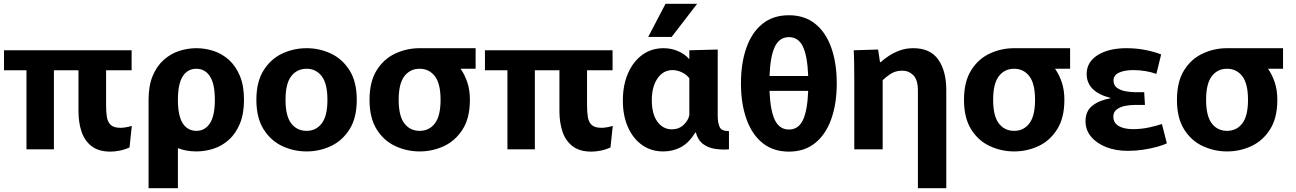

<svg xmlns="http://www.w3.org/2000/svg" viewBox="-20 -784 6804 1008"><path d="M263 0H119V-415H1V-520H671V-415H537V-230Q537 -197 541 -170.5Q545 -144 561 -128.5Q577 -113 613 -113Q625 -113 640 -115.5Q655 -118 672 -123L660 -10Q634 2 607.5 7Q581 12 560 12Q498 12 461 -16.5Q424 -45 408 -93Q392 -141 392 -200V-415H263Z M760 204V-260Q760 -334 781.5 -385.5Q803 -437 839.5 -469.5Q876 -502 920.5 -516.5Q965 -531 1011 -531Q1057 -531 1101.5 -516.5Q1146 -502 1182 -469.5Q1218 -437 1239.5 -385.5Q1261 -334 1261 -260Q1261 -187 1239.5 -135Q1218 -83 1182 -50.5Q1146 -18 1101.5 -3.5Q1057 11 1011 11Q959 11 914 -6V204ZM1011 -97Q1056 -97 1082 -136.5Q1108 -176 1108 -260Q1108 -344 1082 -383.5Q1056 -423 1011 -423Q965 -423 939.5 -383.5Q914 -344 914 -260Q914 -176 939.5 -136.5Q965 -97 1011 -97Z M1590 11Q1522 11 1462 -17Q1402 -45 1364 -105Q1326 -165 1326 -260Q1326 -355 1364 -415Q1402 -475 1462 -503Q1522 -531 1590 -531Q1657 -531 1717 -503Q1777 -475 1815 -415Q1853 -355 1853 -260Q1853 -165 1815 -105Q1777 -45 1717 -17Q1657 11 1590 11ZM1590 -97Q1639 -97 1669 -136Q1699 -175 1699 -260Q1699 -345 1669 -384Q1639 -423 1590 -423Q1539 -423 1509 -384Q1479 -345 1479 -260Q1479 -175 1509 -136Q1539 -97 1590 -97Z M2183 11Q2116 11 2055.5 -17Q1995 -45 1957.5 -105Q1920 -165 1920 -260Q1920 -355 1957.5 -415Q1995 -475 2055.5 -503Q2116 -531 2183 -531H2184H2477V-423H2398Q2420 -392 2433.5 -351.5Q2447 -311 2447 -260Q2447 -165 2409 -105Q2371 -45 2311 -17Q2251 11 2183 11ZM2183 -97Q2233 -97 2263 -136Q2293 -175 2293 -260Q2293 -345 2263 -384Q2233 -423 2183 -423Q2133 -423 2103 -384Q2073 -345 2073 -260Q2073 -175 2103 -136Q2133 -97 2183 -97Z M2788 0H2644V-415H2526V-520H3196V-415H3062V-230Q3062 -197 3066 -170.5Q3070 -144 3086 -128.5Q3102 -113 3138 -113Q3150 -113 3165 -115.5Q3180 -118 3197 -123L3185 -10Q3159 2 3132.5 7Q3106 12 3085 12Q3023 12 2986 -16.5Q2949 -45 2933 -93Q2917 -141 2917 -200V-415H2788Z M3462 11Q3398 11 3350.5 -23Q3303 -57 3276.5 -117Q3250 -177 3250 -256Q3250 -337 3277 -399Q3304 -461 3352 -496Q3400 -531 3464 -531Q3505 -531 3541 -515Q3577 -499 3597 -475H3599V-520L3748 -524V-175Q3748 -140 3758 -117.5Q3768 -95 3807 -96V0Q3770 3 3734 -2.5Q3698 -8 3671 -28Q3644 -48 3633 -89H3631Q3597 -34 3555 -11.5Q3513 11 3462 11ZM3507 -105Q3544 -105 3569 -128.5Q3594 -152 3599 -180V-373Q3583 -394 3558.5 -405Q3534 -416 3511 -416Q3462 -416 3432 -372.5Q3402 -329 3402 -258Q3402 -185 3431.5 -145Q3461 -105 3507 -105ZM3383 -590 3474 -764H3640L3506 -590Z M4122 12Q4039 12 3983 -33.5Q3927 -79 3898.5 -160Q3870 -241 3870 -346Q3870 -452 3898.5 -533Q3927 -614 3983 -659Q4039 -704 4122 -704Q4204 -704 4260 -659Q4316 -614 4344.5 -533Q4373 -452 4373 -346Q4373 -241 4344.5 -160Q4316 -79 4260 -33.5Q4204 12 4122 12ZM4122 -589Q4072 -589 4048 -539Q4024 -489 4020 -385H4223Q4219 -489 4195.5 -539Q4172 -589 4122 -589ZM4122 -104Q4172 -104 4195.5 -154Q4219 -204 4223 -307H4020Q4024 -204 4048 -154Q4072 -104 4122 -104Z M4465 -355Q4465 -402 4464.5 -443Q4464 -484 4462 -520L4590 -524L4600 -458H4604Q4620 -473 4645.5 -490Q4671 -507 4703.5 -519Q4736 -531 4775 -531Q4864 -531 4906 -471Q4948 -411 4948 -312V204H4799V-308Q4799 -365 4775 -389Q4751 -413 4717 -413Q4682 -413 4656.5 -396.5Q4631 -380 4614 -363V0H4465Z M5304 11Q5237 11 5176.5 -17Q5116 -45 5078.5 -105Q5041 -165 5041 -260Q5041 -355 5078.5 -415Q5116 -475 5176.5 -503Q5237 -531 5304 -531H5305H5598V-423H5519Q5541 -392 5554.5 -351.5Q5568 -311 5568 -260Q5568 -165 5530 -105Q5492 -45 5432 -17Q5372 11 5304 11ZM5304 -97Q5354 -97 5384 -136Q5414 -175 5414 -260Q5414 -345 5384 -384Q5354 -423 5304 -423Q5254 -423 5224 -384Q5194 -345 5194 -260Q5194 -175 5224 -136Q5254 -97 5304 -97Z M5901 8Q5838 8 5788 -11.5Q5738 -31 5708.5 -66Q5679 -101 5679 -148Q5679 -201 5715.5 -229.5Q5752 -258 5810 -268V-270Q5685 -302 5685 -396Q5685 -458 5742.5 -494.5Q5800 -531 5894 -531Q5948 -531 5996.5 -521Q6045 -511 6076 -498L6051 -396Q6027 -405 5995 -410.5Q5963 -416 5931 -416Q5883 -416 5854.5 -402.5Q5826 -389 5826 -361Q5826 -336 5845 -322.5Q5864 -309 5891 -304.5Q5918 -300 5940 -300H5987L5991 -233H5936Q5912 -233 5886.5 -228Q5861 -223 5843 -209.5Q5825 -196 5825 -172Q5825 -139 5853 -122.5Q5881 -106 5929 -106Q5972 -106 6013 -115Q6054 -124 6080 -133L6106 -32Q6087 -22 6054 -13Q6021 -4 5981.5 2Q5942 8 5901 8Z M6422 11Q6355 11 6294.5 -17Q6234 -45 6196.5 -105Q6159 -165 6159 -260Q6159 -355 6196.5 -415Q6234 -475 6294.5 -503Q6355 -531 6422 -531H6423H6716V-423H6637Q6659 -392 6672.5 -351.5Q6686 -311 6686 -260Q6686 -165 6648 -105Q6610 -45 6550 -17Q6490 11 6422 11ZM6422 -97Q6472 -97 6502 -136Q6532 -175 6532 -260Q6532 -345 6502 -384Q6472 -423 6422 -423Q6372 -423 6342 -384Q6312 -345 6312 -260Q6312 -175 6342 -136Q6372 -97 6422 -97Z"/></svg>

Font: Murecho SemiBold
Style: Regular
Weight: 600
Designer: Neil Summerour
Foundry: Positype
Version: Version 1.010; ttfautohint (v1.8.3)